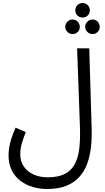

<svg xmlns="http://www.w3.org/2000/svg" viewBox="-20 -1029 697 1280"><path d="M37 6Q37 -15 41 -42.5Q45 -70 55.5 -104Q66 -138 84 -178L152 -148Q140 -119 131.5 -93Q123 -67 119 -45Q115 -23 115 -2Q115 47 139 81.5Q163 116 204 134.5Q245 153 298 153Q365 153 408 132.5Q451 112 475.5 70.5Q500 29 508 -34Q516 -97 513 -183L494 -707H575L591 -174Q593 -109 586.5 -49Q580 11 561.5 62Q543 113 508.5 151Q474 189 421.5 210Q369 231 294 231Q245 231 198.5 217.5Q152 204 115.5 176Q79 148 58 106Q37 64 37 6ZM531 -912Q510 -912 496 -926Q482 -940 482 -960Q482 -980 496 -994.5Q510 -1009 531 -1009Q551 -1009 565 -994.5Q579 -980 579 -960Q579 -940 565 -926Q551 -912 531 -912ZM464 -802Q444 -802 429.5 -816Q415 -830 415 -850Q415 -870 429.5 -884.5Q444 -899 464 -899Q484 -899 498 -884.5Q512 -870 512 -850Q512 -830 498 -816Q484 -802 464 -802ZM597 -802Q577 -802 562.5 -816Q548 -830 548 -850Q548 -870 562.5 -884.5Q577 -899 597 -899Q617 -899 631 -884.5Q645 -870 645 -850Q645 -830 631 -816Q617 -802 597 -802Z"/></svg>

Font: Noto Sans Arabic SemiCondensed
Style: Regular
Weight: 400
Width: 4
Designer: Monotype Design Team, Nadine Chahine, Nizar Qandah and Khaled Hosny
Foundry: Monotype Imaging Inc.
Version: Version 2.012